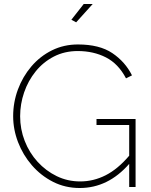

<svg xmlns="http://www.w3.org/2000/svg" viewBox="-20 -938 759 963"><path d="M380 5Q307 5 246 -26Q185 -57 140 -109Q95 -161 70.5 -225Q46 -289 46 -355Q46 -425 70 -489.5Q94 -554 137.5 -605Q181 -656 240.5 -685.5Q300 -715 371 -715Q479 -715 543.5 -671.5Q608 -628 642 -560L612 -545Q574 -618 511.5 -650Q449 -682 370 -682Q304 -682 250.5 -654.5Q197 -627 159 -580Q121 -533 101 -474.5Q81 -416 81 -355Q81 -290 104 -231Q127 -172 168.5 -126.5Q210 -81 264.5 -54.5Q319 -28 382 -28Q449 -28 510 -59Q571 -90 628 -157V-311H464V-341H660V0H628V-116Q522 5 380 5ZM362 -826 338 -839 400 -918H445Z"/></svg>

Font: Raleway ExtraLight
Style: Regular
Weight: 200
Designer: Matt McInerney, Pablo Impallari, Rodrigo Fuenzalida
Foundry: Matt McInerney, Pablo Impallari, Rodrigo Fuenzalida
Version: Version 4.026